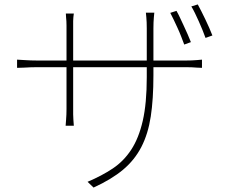

<svg xmlns="http://www.w3.org/2000/svg" viewBox="-20 -797 1040 866"><path d="M811 -596Q805 -612 797.5 -631.5Q790 -651 781 -670.5Q772 -690 763.5 -708Q755 -726 748 -739L776 -748Q783 -736 791.5 -718Q800 -700 809 -680.5Q818 -661 826.5 -642Q835 -623 841 -607ZM818 -524Q832 -524 844.5 -524.5Q857 -525 868 -526Q880 -527 891 -528V-491Q880 -491 868 -492Q857 -493 844.5 -493.5Q832 -494 818 -494H672V-457Q672 -350 660 -271.5Q648 -193 617.5 -134Q587 -75 535 -31.5Q483 12 402 49L375 23Q439 -4 488.5 -37Q538 -70 572 -122Q606 -174 624 -252.5Q642 -331 642 -449V-494H310V-306Q310 -295 310 -281.5Q310 -268 311 -257Q312 -244 313 -230H276Q277 -243 278 -256Q279 -267 279.5 -280.5Q280 -294 280 -306V-494H149Q135 -494 119 -493.5Q103 -493 89 -492Q73 -491 57 -491V-528Q73 -527 90 -526Q104 -525 119.5 -524.5Q135 -524 149 -524H280V-681Q280 -691 279.5 -701Q279 -711 278 -719Q277 -728 277 -736H313Q312 -729 311 -720Q310 -712 310 -702.5Q310 -693 310 -682V-524H642V-669Q642 -683 641.5 -696Q641 -709 640 -719Q639 -730 638 -740H676Q675 -730 674 -719Q673 -709 672.5 -696Q672 -683 672 -669V-524ZM872 -777Q879 -764 888 -746.5Q897 -729 906 -710Q915 -691 923.5 -672Q932 -653 938 -637L907 -626Q901 -643 893 -662.5Q885 -682 876.5 -701Q868 -720 859.5 -737.5Q851 -755 843 -768Z"/></svg>

Font: SpoqaHanSans
Style: Thin
Weight: 250
Designer: [Spoqa Han Sans] Dong-huui Kim \uAE40 \uB3D9 \uD718   [Noto Sans] Ryoko NISHIZUKA \u897F \u585A \u6DBC \u5B50  (kana & i
Foundry: Spoqa (http://bi.spoqa.com)
Version: Version 1.004;PS 1.004;hotconv 1.0.82;makeotf.lib2.5.63406